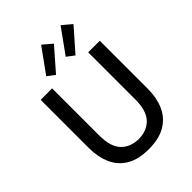

<svg xmlns="http://www.w3.org/2000/svg" viewBox="-264 -1072 1220 1220"><g transform="rotate(-45 345.5 -462.0)"><path d="M344 15Q250 15 191.5 -21Q133 -57 106.5 -119Q80 -181 80 -259V-693H183V-270Q183 -167 228 -121.5Q273 -76 345 -76Q418 -76 462.5 -122Q507 -168 507 -270V-693H611V-259Q611 -181 584 -119Q557 -57 498 -21Q439 15 344 15ZM436 -736 386 -774 505 -939 568 -886ZM261 -736 211 -774 330 -939 392 -886Z"/></g></svg>

Font: Ubuntu Sans Medium
Style: Regular
Weight: 500
Designer: Dalton Maag Ltd
Foundry: Dalton Maag Ltd
Version: Version 1.006; ttfautohint (v1.8.4.7-5d5b)